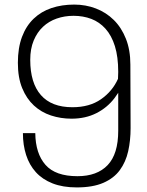

<svg xmlns="http://www.w3.org/2000/svg" viewBox="-20 -809 640 838"><path d="M301 -740Q262 -740 227.5 -728Q193 -716 167.5 -692Q142 -668 127 -632Q112 -596 112 -548Q112 -447 158.5 -394Q205 -341 296 -341Q371 -341 421 -376Q471 -411 495 -465Q495 -473 495.5 -480Q496 -487 496 -495Q496 -561 481.5 -607.5Q467 -654 440.5 -683.5Q414 -713 378.5 -726.5Q343 -740 301 -740ZM496 -404 480 -381Q448 -339 400.5 -315Q353 -291 292 -291Q245 -291 202.5 -305Q160 -319 128 -348.5Q96 -378 77 -424Q58 -470 58 -535Q58 -600 76 -648Q94 -696 127 -727.5Q160 -759 205 -774Q250 -789 304 -789Q354 -789 398.5 -772Q443 -755 476.5 -722Q510 -689 529.5 -640Q549 -591 549 -527L550 -250Q550 -196 539.5 -149Q529 -102 503 -66.5Q477 -31 431 -11Q385 9 315 9Q254 9 209.5 -8.5Q165 -26 136.5 -57.5Q108 -89 94 -132.5Q80 -176 80 -228H134Q135 -139 178.5 -89.5Q222 -40 318 -40Q404 -40 450 -88.5Q496 -137 496 -238Z"/></svg>

Font: Tanohe Sans Light
Style: Regular
Weight: 300
Designer: Village Type and Design LLC & Cristiano Sobral
Foundry: Cooper Hewitt Smithsonian Design Museum
Version: Version 1.00;September 29, 2021;FontCreator 13.0.0.2655 64-b